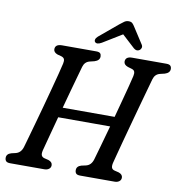

<svg xmlns="http://www.w3.org/2000/svg" viewBox="-95 -986 1018 1074"><g transform="rotate(10 414.0 -449.0)"><path d="M201 -101Q197 -82.5 201.2 -73.5Q205.5 -64.5 217.5 -61L242 -55Q264.5 -47 264.5 -29Q264.5 -15.5 254.2 -7.8Q244 0 228 0H34.5Q17 0 10.5 -7Q4 -14 4 -25.5Q3.5 -48 30.5 -56L54 -61.5Q84 -68.5 94.5 -103Q99.5 -120 109.8 -156.8Q120 -193.5 133.8 -242.2Q147.5 -291 162 -344.2Q176.5 -397.5 190 -448Q203.5 -498.5 213.8 -538.5Q224 -578.5 229 -600.5Q232.5 -616 229.2 -625.2Q226 -634.5 212 -639L189.5 -645Q166.5 -653.5 166.5 -671.5Q167 -700 205.5 -700H399Q416.5 -700 422.5 -693.5Q428.5 -687 428.5 -675.5Q428.5 -653 399.5 -644L373 -637.5Q345.5 -630.5 337 -601Q331 -579.5 320.2 -541.2Q309.5 -503 296.2 -455Q283 -407 269.5 -357H564.5Q578 -407.5 590.8 -455.2Q603.5 -503 613.5 -541.2Q623.5 -579.5 628 -600Q631.5 -615.5 628.2 -625Q625 -634.5 611 -638.5L589 -645Q565.5 -653.5 565.5 -671.5Q566 -700 603.5 -700H798Q815 -700 821.2 -693.2Q827.5 -686.5 827.5 -675Q827.5 -653 799 -644L772 -637.5Q744.5 -630.5 736 -601Q729.5 -578 717.8 -535.8Q706 -493.5 691.5 -441Q677 -388.5 662.2 -334Q647.5 -279.5 634.2 -230.8Q621 -182 612 -147.2Q603 -112.5 600 -101Q596 -82 600.2 -73Q604.5 -64 616.5 -61L641 -55Q663.5 -47 663.5 -29Q663.5 -15.5 653.2 -7.8Q643 0 627 0H432Q414.5 0 408.2 -7Q402 -14 402 -25.5Q401.5 -48 428 -56L453 -61.5Q483 -68 493.5 -103Q500 -124.5 515.2 -179.2Q530.5 -234 549 -300H254Q235 -229.5 220 -173Q205 -116.5 201 -101ZM637 -749.5Q621.5 -739 604.5 -753L531.5 -820L422 -753Q395.5 -738 384.5 -750Q379.5 -755.5 381.5 -764.2Q383.5 -773 394 -782.5L500 -871Q514.5 -883 525.2 -890.2Q536 -897.5 549.5 -897.5Q563.5 -897.5 570.8 -890.5Q578 -883.5 585.5 -871L644 -780.5Q649.5 -771 646.5 -762.5Q643.5 -754 637 -749.5Z"/></g></svg>

Font: Fraunces 72pt S100
Style: Italic
Weight: 400
Italic angle: -16°
Version: Version 1.000; ttfautohint (v1.8.3)